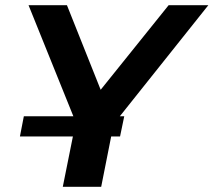

<svg xmlns="http://www.w3.org/2000/svg" viewBox="-20 -720 823 740"><path d="M222 0 272 -249 90 -700H238L368 -374L630 -700H783L418 -242L370 0ZM442.7 -194H56.8L71.9 -272H458.9Z"/></svg>

Font: Argentum Sans Medium
Style: Italic
Weight: 500
Italic angle: -11°
Designer: Julieta Ulanovsky (font), Cristiano Sobral (main changes and remaster)
Foundry: Julieta Ulanovsky (font), Cristiano Sobral (main changes and remaster)
Version: Version 2.007;June 15, 2022;FontCreator 14.0.0.2814 64-bit; 